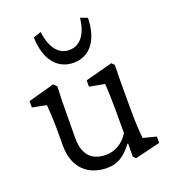

<svg xmlns="http://www.w3.org/2000/svg" viewBox="-145 -905 920 1027"><g transform="rotate(-20 315.0 -391.5)"><path d="M523 -77C520 -101 515 -151 515 -249V-329C515 -391 515 -424 517 -495L502 -510L347 -469V-433L433 -417C436 -383 438 -326 438 -275V-136C404 -80 354 -59 309 -59C237 -59 184 -96 184 -198L185 -333C185 -391 186 -443 189 -492L171 -510L22 -469V-433L102 -417C105 -374 108 -331 108 -284V-183C108 -54 187 9 291 9C346 9 390 -13 436 -76L440 -75L439 -2L453 13L597 -22V-58ZM160 -781C163 -654 223 -581 315 -581C407 -581 465 -654 468 -781L428 -796C418 -703 377 -653 316 -653C256 -653 216 -703 204 -796Z"/></g></svg>

Font: TPK Tissa Web Quiz
Style: Regular
Weight: 400
Designer: Jacques Le Bailly, Suppakit Chalermlarp | Katatrad Co.,Ltd.
Foundry: Jacques Le Bailly, Cadson Demak Co.,Ltd.
Version: Version 5.000;Glyphs 3.1.2 (3151)